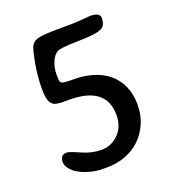

<svg xmlns="http://www.w3.org/2000/svg" viewBox="-113 -665 698 772"><g transform="rotate(-20 235.5 -279.0)"><path d="M322 -167Q322 -289 164 -289H140Q122 -289 110 -291.5Q98 -294 90.5 -302.5Q83 -311 79.5 -326.5Q76 -342 76 -369Q76 -396 79 -424.5Q82 -453 86.5 -477.5Q91 -502 96 -521Q101 -540 106 -547Q116 -562 138 -566Q163 -571 213 -571Q239 -571 258.5 -571.5Q278 -572 292 -572L359 -577Q400 -577 400 -553Q400 -535 394 -524.5Q388 -514 373.5 -508.5Q359 -503 335 -501Q311 -499 274 -498Q202 -497 187 -488Q173 -480 162 -455.5Q151 -431 151 -401Q151 -386 152 -377.5Q153 -369 158 -365.5Q163 -362 175.5 -361Q188 -360 210 -360Q254 -360 292 -348.5Q330 -337 357.5 -314Q385 -291 400.5 -256.5Q416 -222 416 -177Q416 -133 400.5 -97Q385 -61 358 -35Q331 -9 294 5Q257 19 214 19H200Q171 19 144.5 12Q118 5 98 -6Q78 -17 66 -32Q54 -47 54 -62Q54 -93 82 -93Q92 -93 135 -74Q176 -55 218 -55Q260 -55 291 -85.5Q322 -116 322 -167Z"/></g></svg>

Font: Stylish
Style: Regular
Weight: 400
Version: Version 1.64